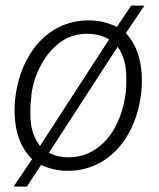

<svg xmlns="http://www.w3.org/2000/svg" viewBox="-20 -613 581 701"><path d="M129.9 -10.7 78.1 68.4 29.8 67.9 97.2 -31.7Q33.2 -95.2 33.2 -209Q33.2 -229.5 35.6 -254.9Q46.4 -340.8 83.3 -405Q120.1 -469.2 177 -503.9Q233.9 -538.6 303.2 -538.6Q358.9 -538.6 406.7 -514.6L459 -592.8L507.3 -592.3L439.5 -492.2Q498 -429.2 498 -319.8Q498 -298.8 495.6 -273.4Q484.9 -187.5 448 -123Q411.1 -58.6 354 -23.9Q296.9 10.7 227.5 10.7Q176.8 10.7 129.9 -10.7ZM126 -80.1 378.4 -469.2Q362.3 -479 341.1 -484.4Q319.8 -489.7 296.9 -489.7Q271.5 -489.7 246.6 -482.2Q221.7 -474.6 200.2 -459Q157.7 -427.2 130.4 -377Q103 -326.7 95.2 -271Q90.8 -235.4 90.8 -204.6Q90.8 -181.2 92.8 -164.1Q98.1 -116.7 126 -80.1ZM409.7 -442.4 158.7 -55.2Q191.4 -38.6 229.5 -38.6Q295.9 -38.6 346.4 -81.3Q397 -124 422.4 -200.2Q441.4 -257.3 441.4 -319.3Q441.4 -341.8 439.5 -360.8Q434.6 -405.3 409.7 -442.4Z"/></svg>

Font: Mardoto Light
Style: Italic
Weight: 300
Italic angle: -12°
Designer: Christian Robertson, Vahan Hovhannisyan
Foundry: Google
Version: Version 1.000